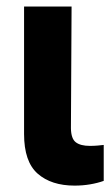

<svg xmlns="http://www.w3.org/2000/svg" viewBox="-20 -566 340 592"><path d="M54.2 -545.9H200.7L198.7 -170.4Q199.2 -138.2 213.9 -127.2Q228.5 -116.2 256.8 -116.2Q270.5 -116.2 281 -117.2Q291.5 -118.2 299.8 -119.1V-8.3Q280.8 -1.5 257.8 2.4Q234.9 6.3 210 6.3Q138.2 6.3 96.2 -30.5Q54.2 -67.4 54.2 -152.8Z"/></svg>

Font: Inter Tight
Style: Bold
Weight: 700
Designer: Rasmus Andersson
Foundry: rsms
Version: Version 3.004; ttfautohint (v1.8.4.7-5d5b)